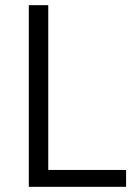

<svg xmlns="http://www.w3.org/2000/svg" viewBox="-20 -720 513 740"><path d="M466 0H91V-700H166V-65H466Z"/></svg>

Font: Gudea
Style: Regular
Weight: 400
Designer: Agustina Mingote
Foundry: Agustina Mingote
Version: Version 1.002